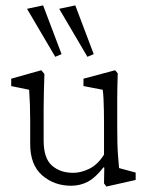

<svg xmlns="http://www.w3.org/2000/svg" viewBox="-20 -681 553 711"><path d="M420.9 -58.6 482.4 -42V-14.6L374 9.8L365.2 -2L366.2 -60.5L363.3 -61.5Q334 -23.4 305.7 -8.3Q277.3 6.8 243.2 6.8Q180.7 6.8 136.2 -31.7Q91.8 -70.3 91.8 -147.5V-233.4Q91.8 -264.6 90.8 -293.5Q89.8 -322.3 87.9 -348.6L21.5 -362.3V-389.6L132.8 -420.9L144.5 -407.2Q143.6 -376 142.6 -345.2Q141.6 -314.5 141.6 -279.3V-161.1Q141.6 -94.7 172.4 -67.9Q203.1 -41 251 -41Q280.3 -41 311 -56.2Q341.8 -71.3 365.2 -108.4V-228.5Q365.2 -250 364.7 -272.5Q364.3 -294.9 363.3 -315.4Q362.3 -335.9 360.4 -348.6L289.1 -362.3V-389.6L406.2 -420.9L416 -409.2Q415 -377.9 414.6 -356.9Q414.1 -335.9 414.1 -317.4Q414.1 -298.8 414.1 -274.4V-209Q414.1 -140.6 417 -106.4Q419.9 -72.3 420.9 -58.6ZM303.7 -470.7 199.2 -648.4 258.8 -661.1 327.1 -480.5ZM184.6 -470.7 80.1 -648.4 139.6 -661.1 208 -480.5Z"/></svg>

Font: Crimson Pro ExtraLight
Style: Regular
Weight: 250
Designer: Jacques Le Bailly
Foundry: Baron von Fonthausen
Version: Version 1.003